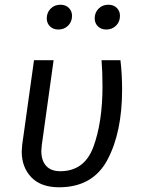

<svg xmlns="http://www.w3.org/2000/svg" viewBox="-20 -781 599 813"><path d="M497 -401Q497 -221 435 -104.5Q373 12 230 12Q153 12 112.5 -30.5Q72 -73 72 -139Q72 -148 74 -168L124 -526H207L157 -167Q155 -149 155 -142Q155 -101 175.5 -78.5Q196 -56 235 -56Q338 -56 376 -160.5Q414 -265 414 -415Q414 -477 410 -526H490Q497 -467 497 -401ZM178 -703Q178 -728 194.5 -744.5Q211 -761 236 -761Q258 -761 271.5 -747.5Q285 -734 285 -714Q285 -689 268.5 -672.5Q252 -656 227 -656Q205 -656 191.5 -669.5Q178 -683 178 -703ZM381 -703Q381 -728 397.5 -744.5Q414 -761 439 -761Q461 -761 474.5 -747.5Q488 -734 488 -714Q488 -689 471.5 -672.5Q455 -656 430 -656Q408 -656 394.5 -669.5Q381 -683 381 -703Z"/></svg>

Font: FiraGO Book
Style: Italic
Weight: 350
Italic angle: -8°
Designer: bBox Type GmbH
Foundry: bBox Type GmbH
Version: Version 1.001